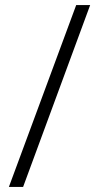

<svg xmlns="http://www.w3.org/2000/svg" viewBox="-20 -735 388 756"><path d="M335 -715 71 1H15L280 -715Z"/></svg>

Font: Noto Sans Thai Looped SemiCondensed Light
Style: Regular
Weight: 300
Width: 4
Designer: Sasikarn Vongin, Ben Mitchell
Foundry: The Fontpad Ltd
Version: Version 1.001; ttfautohint (v1.8.4.7-5d5b)